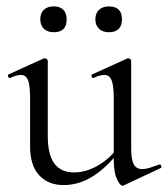

<svg xmlns="http://www.w3.org/2000/svg" viewBox="-20 -580 533 610"><path d="M182.4 8Q133 8 104.3 -23.4Q75.6 -54.8 75.6 -114.6V-268Q75.6 -307.4 69.3 -324.6Q63 -341.8 46.2 -341.8Q32 -341.8 12.4 -332.4Q8.4 -330.6 5.9 -336.6Q3.4 -342.6 7.2 -343.6L118 -394Q120.2 -395 122.2 -395Q124.8 -395 128.3 -392.5Q131.8 -390 131.8 -386.8V-148.2Q131.8 -88.6 152.7 -60.4Q173.6 -32.2 215.6 -32.2Q254.2 -32.2 292.8 -55.1Q331.4 -78 359.6 -117.4L364.8 -106.2Q318.8 -46.8 274.4 -19.4Q230 8 182.4 8ZM396.8 -386.8V-107.2Q396.8 -73.2 404.9 -58Q413 -42.8 432 -42.8Q442.2 -42.8 454.7 -46.6Q467.2 -50.4 485 -57Q489.8 -59 492 -53.5Q494.2 -48 490.4 -46L373.2 9Q371.2 10 369 10Q361.4 10 351.4 -11.4Q341.4 -32.8 341.4 -73.2V-268Q341.4 -307.4 334.7 -324.6Q328 -341.8 311.2 -341.8Q297 -341.8 277.2 -332.4Q273.4 -330.6 271.3 -336.6Q269.2 -342.6 273 -343.6L383.8 -394Q385.8 -395 387.2 -395Q389.8 -395 393.3 -392.5Q396.8 -390 396.8 -386.8ZM151 -477.6Q130.8 -477.6 119.4 -488.5Q108 -499.4 108 -519Q108 -538.2 119.4 -549Q130.8 -559.8 151 -559.8Q170.3 -559.8 181.1 -549Q191.8 -538.2 191.8 -519Q191.8 -477.6 151 -477.6ZM325.8 -477.6Q306.4 -477.6 294.7 -488.5Q283 -499.4 283 -519Q283 -538.2 294.7 -548.9Q306.4 -559.6 325.8 -559.6Q367.4 -559.6 367.4 -519Q367.4 -477.6 325.8 -477.6Z"/></svg>

Font: Cormorant Light
Style: Regular
Weight: 300
Designer: Christian Thalmann (Catharsis Fonts)
Foundry: Catharsis Fonts
Version: Version 4.000